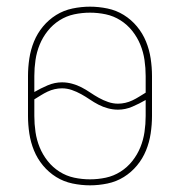

<svg xmlns="http://www.w3.org/2000/svg" viewBox="-20 -548 540 576"><path d="M250 8Q224 8 197.5 2.5Q171 -3 148.5 -17Q126 -31 109 -51.5Q92 -72 82 -96.5Q72 -121 68 -147.5Q64 -174 64 -200V-320Q64 -346 68 -372.5Q72 -399 82 -423.5Q92 -448 109 -468.5Q126 -489 148.5 -503Q171 -517 197.5 -522.5Q224 -528 250 -528Q276 -528 302.5 -522.5Q329 -517 351.5 -503Q374 -489 391 -468.5Q408 -448 418 -423.5Q428 -399 432 -372.5Q436 -346 436 -320V-200Q436 -174 432 -147.5Q428 -121 418 -96.5Q408 -72 391 -51.5Q374 -31 351.5 -17Q329 -3 302.5 2.5Q276 8 250 8ZM334 -237Q345 -237 356 -239.5Q367 -242 377.5 -247Q388 -252 397.5 -258Q407 -264 417 -270V-320Q417 -344 413.5 -368Q410 -392 401 -414Q392 -436 377 -455Q362 -474 341.5 -487Q321 -500 297.5 -505Q274 -510 250 -510Q226 -510 202.5 -505Q179 -500 158.5 -487Q138 -474 123 -455Q108 -436 99 -414Q90 -392 86.5 -368Q83 -344 83 -320V-272Q102 -283 123 -292Q144 -301 166 -301Q181 -301 196 -297Q211 -293 224.5 -286Q238 -279 250.5 -270.5Q263 -262 276.5 -254.5Q290 -247 304.5 -242Q319 -237 334 -237ZM250 -10Q274 -10 297.5 -15Q321 -20 341.5 -33Q362 -46 377 -65Q392 -84 401 -106Q410 -128 413.5 -152Q417 -176 417 -200V-248Q398 -237 377 -228Q356 -219 334 -219Q319 -219 304 -223Q289 -227 275.5 -234Q262 -241 249.5 -249.5Q237 -258 223.5 -265.5Q210 -273 195.5 -278Q181 -283 166 -283Q155 -283 144 -280.5Q133 -278 122.5 -273Q112 -268 102.5 -262Q93 -256 83 -250V-200Q83 -176 86.5 -152Q90 -128 99 -106Q108 -84 123 -65Q138 -46 158.5 -33Q179 -20 202.5 -15Q226 -10 250 -10Z"/></svg>

Font: Iosevka SS04 Thin
Style: Regular
Weight: 100
Monospace: yes
Designer: Belleve Invis
Foundry: Belleve Invis
Version: Version 19.0.0; ttfautohint (v1.8.4)